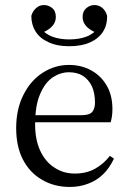

<svg xmlns="http://www.w3.org/2000/svg" viewBox="-20 -728 513 760"><path d="M256 12Q296 12 329 -1Q362 -13 388 -38Q413 -62 431 -100L415 -111Q389 -78 356 -60Q322 -41 276 -41Q230 -41 195 -65Q159 -88 139 -132Q119 -175 119 -236Q119 -311 139 -356Q158 -401 189 -422Q220 -442 253 -442Q285 -442 308 -428Q331 -413 344 -386Q356 -359 356 -322Q356 -298 345 -285Q334 -272 302 -272H73V-244H418Q421 -254 423 -267Q425 -280 425 -296Q425 -351 402 -390Q379 -429 340 -450Q301 -471 253 -471Q197 -471 149 -440Q101 -409 73 -353Q44 -296 44 -221Q44 -148 71 -96Q98 -44 147 -16Q195 12 256 12ZM254 -545Q304 -545 338 -561Q371 -576 388 -603Q405 -630 404 -665Q399 -684 386 -696Q372 -708 354 -708Q336 -708 322 -696Q307 -684 307 -661Q307 -641 320 -626Q333 -610 362 -598L375 -623Q350 -593 322 -583Q293 -572 254 -572Q215 -572 187 -583Q159 -593 133 -623L146 -598Q175 -610 188 -626Q201 -641 201 -661Q201 -684 187 -696Q172 -708 154 -708Q136 -708 123 -696Q109 -684 104 -665Q104 -630 121 -603Q138 -576 172 -561Q205 -545 254 -545Z"/></svg>

Font: Source Serif 4 48pt
Style: Regular
Weight: 400
Designer: Frank Grie√ühammer
Foundry: Adobe Systems Incorporated
Version: Version 4.004;hotconv 1.0.116;makeotfexe 2.5.65601